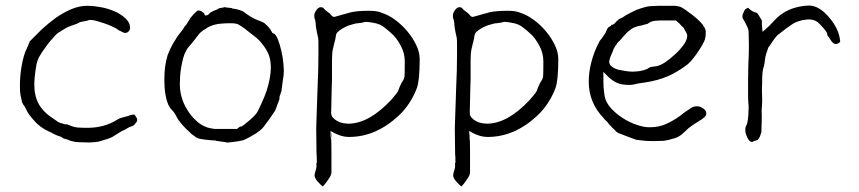

<svg xmlns="http://www.w3.org/2000/svg" viewBox="-20 -503 3105 694"><path d="M406 -396Q404 -397 403 -398Q398 -402 384 -408Q371 -414 356 -419Q340 -424 327 -428Q313 -431 305 -431H304H303Q298 -428 279 -425Q272 -424 266 -422V-421Q261 -419 255 -416Q238 -411 221 -403Q210 -397 190 -384Q181 -378 172 -366Q162 -356 152 -342.5Q142 -329 133 -316Q125 -303 119 -293V-292Q115 -283 112 -271Q110 -260 108 -246Q106 -233 105 -220Q104 -207 104 -199V-198Q104 -156 120 -127Q137 -97 173 -74Q190 -62 192 -61Q199 -58 204 -57L217 -53L218 -54Q223 -54 229 -51Q247 -43 262 -42Q277 -41 296 -41Q326 -41 352 -48Q379 -55 403 -70Q413 -76 418 -77Q437 -82 438.5 -82.5Q440 -83 442 -83.5Q444 -84 449 -86Q453 -88 464 -89Q467 -89 471 -82Q476 -74 476 -70Q476 -64 471 -59Q464 -50 462 -49L447 -43Q442 -41 438 -38Q435 -36 433 -35Q421 -30 410 -23Q399 -16 386 -8Q376 -2 336 9H337Q337 9 336 9Q322 11 320 11Q313 11 301 12L266 11L252 10Q237 7 235 6Q222 0 215 -1Q209 -2 207 -4Q202 -9 196 -10Q184 -14 174 -19Q164 -25 154 -29Q125 -43 107 -63Q80 -92 73 -111Q70 -116 68 -120Q65 -123 64 -125Q62 -130 60 -133Q59 -137 58 -142Q54 -157 53 -168Q52 -180 52 -195Q52 -229 58 -263Q65 -305 77 -328Q82 -340 83 -342Q87 -349 87 -353Q108 -374 130 -396Q155 -419 181 -438Q208 -457 238 -470Q270 -483 299 -482Q316 -482 342 -477.5Q368 -473 392 -463Q416 -453 433 -437Q450 -422 450 -402Q450 -395 445 -389.5Q440 -384 432 -384Q427 -384 417 -390L410 -393L408 -395Z M925 -129Q937 -155 943 -173Q951 -197 955 -219Q959 -242 959 -258Q959 -286 951 -306Q943 -325 931 -340Q918 -358 901 -371Q892 -378 883 -385Q874 -392 864 -400Q850 -410 841 -415Q832 -419 814 -419Q776 -419 757 -414Q737 -409 722 -398Q703 -387 694 -373Q690 -367 667 -339Q667 -339 666 -338H665V-337L661 -332Q657 -328 653 -320Q646 -308 642 -292.5Q638 -277 635 -260Q632 -243 631 -226.5Q630 -210 630 -197Q630 -176 636.5 -152Q643 -128 657 -106Q670 -84 689 -67Q705 -51 730 -42Q737 -40 743 -39L756 -37H757H836H838L839 -39Q847 -46 850 -45.5Q853 -45 861 -51Q869 -57 883 -69Q899 -83 906 -92Q914 -103 925 -129ZM967 -92Q951 -68 945 -61Q932 -42 925 -36Q921 -32 907 -22Q897 -16 887 -10Q882 -7 872 -2Q860 3 859 4Q837 9 815 11Q800 13 797 12V11Q796 11 789 10L761 6Q761 5 761 5V6Q761 6 761 6V5Q756 5 743 4Q734 3 724 2H723Q714 1 704 -1Q696 -2 692 -5H691Q682 -11 673 -18Q662 -28 652 -38Q642 -48 633 -59Q622 -73 621 -76Q616 -86 612 -92Q609 -98 600 -107H601H600Q592 -115 587 -128Q582 -140 579 -156Q576 -171 575 -186Q574 -201 574 -213Q574 -242 577 -263Q580 -285 586 -304Q593 -323 604 -343Q620 -371 632 -385Q643 -399 643 -400L648 -408Q653 -412 659 -423Q666 -435 669 -439Q682 -455 686 -457V-458Q690 -462 693 -464Q696 -465 700 -465Q702 -465 706 -463H707Q719 -455 719 -452Q719 -448 722 -447Q726 -447 728 -448L731 -449L732 -450H733L741 -458Q741 -458 745 -460Q754 -465 763 -468Q772 -474 776 -474Q792 -476 792 -478Q793 -475 795 -477L796 -476H798L816 -474Q819 -474 820 -472H821Q837 -470 845 -467Q859 -463 864 -458Q867 -455 884 -444Q894 -438 905 -433Q926 -424 927 -424Q928 -424 935 -420Q940 -416 945 -411Q949 -407 954 -401Q958 -396 963 -387L964 -385L965 -383H967L968 -382H970Q979 -376 985 -359Q992 -341 997 -319Q1002 -297 1004 -277Q1006 -256 1006 -245Q1006 -233 1002 -210Q999 -191 997 -172Q994 -168 994 -163Q993 -160 991 -156V-155Q990 -152 990 -146Q990 -143 988 -139Q976 -107 975 -104Q974 -103 967 -92ZM776 -474Q776 -475 776 -475Z M1393 -141Q1402 -151 1409.5 -160.5Q1417 -170 1419 -174Q1421 -179 1423 -185L1426 -192Q1429 -200 1430 -201Q1433 -205 1439 -216Q1441 -221 1442 -225Q1443 -229 1443 -281Q1443 -311 1429 -337Q1412 -369 1393 -384Q1388 -388 1384 -392Q1379 -396 1373 -401Q1362 -410 1353 -414Q1341 -419 1327 -421Q1312 -424 1301 -424Q1299 -424 1292 -422Q1290 -421 1290 -421H1289Q1285 -420 1281 -420Q1278 -420 1276 -419Q1275 -419 1272 -419H1271Q1263 -418 1251 -414Q1238 -411 1227 -405Q1215 -399 1206 -392Q1195 -384 1194 -374Q1193 -364 1190 -353Q1189 -350 1188 -346Q1187 -341 1186 -337Q1182 -323 1181 -310.5Q1180 -298 1180 -286V-214Q1180 -201 1179 -187Q1178 -164 1178 -141Q1177 -118 1177 -95Q1177 -85 1184 -77Q1191 -70 1200 -65Q1209 -60 1220 -58Q1231 -56 1239 -56Q1313 -56 1393 -141ZM1146 171Q1139 165 1128 153Q1117 140 1117 131Q1117 124 1122 110V109Q1124 103 1124 96Q1123 86 1125 85Q1126 85 1125 75Q1125 66 1125 65Q1124 57 1124 48Q1124 3 1123 -39L1124 -72Q1125 -92 1128 -190Q1131 -250 1131 -310V-338Q1131 -362 1130 -366Q1121 -404 1121 -420Q1121 -422 1120 -426L1119 -431V-432Q1118 -434 1118 -434V-435L1117 -436Q1116 -439 1116 -448Q1116 -456 1124 -467Q1131 -477 1140 -477Q1146 -477 1149 -474Q1155 -466 1163 -461Q1173 -454 1174 -452Q1183 -440 1189 -442Q1241 -457 1250 -459H1251Q1273 -464 1314 -464Q1326 -464 1338.5 -462.5Q1351 -461 1362 -456Q1386 -448 1410 -430Q1434 -412 1453 -389Q1473 -365 1485 -339Q1497 -314 1497 -289Q1497 -214 1487 -185Q1476 -156 1459 -130Q1442 -104 1420 -84Q1338 -8 1242 -8Q1226 -8 1210.5 -13Q1195 -18 1183 -25L1175 -30V-21V-12V-11L1176 -7V2Q1180 -13 1177 -32L1178 -26Q1176 -14 1177 -3Q1178 15 1178 45V120Q1178 125 1175 132Q1171 140 1165 148Q1160 156 1154 163Q1150 168 1146 171ZM1189 -443 1188 -442Q1189 -442 1189 -442Q1189 -442 1189 -443Z M1894 -141Q1903 -151 1910.5 -160.5Q1918 -170 1920 -174Q1922 -179 1924 -185L1927 -192Q1930 -200 1931 -201Q1934 -205 1940 -216Q1942 -221 1943 -225Q1944 -229 1944 -281Q1944 -311 1930 -337Q1913 -369 1894 -384Q1889 -388 1885 -392Q1880 -396 1874 -401Q1863 -410 1854 -414Q1842 -419 1828 -421Q1813 -424 1802 -424Q1800 -424 1793 -422Q1791 -421 1791 -421H1790Q1786 -420 1782 -420Q1779 -420 1777 -419Q1776 -419 1773 -419H1772Q1764 -418 1752 -414Q1739 -411 1728 -405Q1716 -399 1707 -392Q1696 -384 1695 -374Q1694 -364 1691 -353Q1690 -350 1689 -346Q1688 -341 1687 -337Q1683 -323 1682 -310.5Q1681 -298 1681 -286V-214Q1681 -201 1680 -187Q1679 -164 1679 -141Q1678 -118 1678 -95Q1678 -85 1685 -77Q1692 -70 1701 -65Q1710 -60 1721 -58Q1732 -56 1740 -56Q1814 -56 1894 -141ZM1647 171Q1640 165 1629 153Q1618 140 1618 131Q1618 124 1623 110V109Q1625 103 1625 96Q1624 86 1626 85Q1627 85 1626 75Q1626 66 1626 65Q1625 57 1625 48Q1625 3 1624 -39L1625 -72Q1626 -92 1629 -190Q1632 -250 1632 -310V-338Q1632 -362 1631 -366Q1622 -404 1622 -420Q1622 -422 1621 -426L1620 -431V-432Q1619 -434 1619 -434V-435L1618 -436Q1617 -439 1617 -448Q1617 -456 1625 -467Q1632 -477 1641 -477Q1647 -477 1650 -474Q1656 -466 1664 -461Q1674 -454 1675 -452Q1684 -440 1690 -442Q1742 -457 1751 -459H1752Q1774 -464 1815 -464Q1827 -464 1839.5 -462.5Q1852 -461 1863 -456Q1887 -448 1911 -430Q1935 -412 1954 -389Q1974 -365 1986 -339Q1998 -314 1998 -289Q1998 -214 1988 -185Q1977 -156 1960 -130Q1943 -104 1921 -84Q1839 -8 1743 -8Q1727 -8 1711.5 -13Q1696 -18 1684 -25L1676 -30V-21V-12V-11L1677 -7V2Q1681 -13 1678 -32L1679 -26Q1677 -14 1678 -3Q1679 15 1679 45V120Q1679 125 1676 132Q1672 140 1666 148Q1661 156 1655 163Q1651 168 1647 171ZM1690 -443 1689 -442Q1690 -442 1690 -442Q1690 -442 1690 -443Z M2177 -60Q2175 -63 2169 -68Q2167 -71 2165 -72Q2164 -73 2163 -74V-75Q2108 -131 2108 -208Q2108 -242 2117.5 -278.5Q2127 -315 2143 -346H2144Q2145 -351 2148 -355.5Q2151 -360 2154 -363L2155 -364L2167 -382Q2170 -386 2171 -390Q2173 -394 2175 -399Q2177 -402 2179.5 -404.5Q2182 -407 2186 -408L2187 -409H2189V-411V-413H2191H2192H2193Q2195 -414 2197 -415Q2201 -417 2204 -421Q2207 -425 2211 -428Q2215 -431 2219 -435Q2231 -439 2239 -446Q2262 -459 2280 -467Q2298 -474 2318 -479Q2329 -481 2338 -481Q2347 -481 2358 -482H2407Q2413 -482 2421 -482Q2428 -481 2437 -479Q2444 -477 2457 -468Q2470 -459 2484 -448Q2498 -437 2510 -425Q2521 -414 2523 -408L2524 -407Q2531 -398 2531 -387Q2531 -365 2525 -353Q2519 -340 2507 -322Q2502 -314 2497.5 -307.5Q2493 -301 2487 -294Q2482 -287 2477 -281.5Q2472 -276 2465 -270Q2428 -242 2393 -227Q2358 -212 2312 -205L2285 -201Q2268 -196 2255 -196Q2224 -196 2207 -205Q2189 -214 2170 -234L2165 -239L2161 -244V-237V-231V-208Q2161 -192 2163 -175Q2164 -158 2169 -143Q2176 -124 2194 -106Q2212 -88 2234.5 -74Q2257 -60 2281 -52Q2306 -43 2328 -43Q2362 -43 2388 -55Q2414 -67 2435 -82Q2445 -90 2454 -96.5Q2463 -103 2471 -108Q2484 -119 2500 -119Q2510 -119 2522 -111Q2533 -103 2533 -93V-90Q2531 -83 2526 -79Q2519 -73 2513 -69H2512Q2501 -62 2489.5 -54.5Q2478 -47 2468 -39Q2460 -32 2454 -26L2443 -16Q2436 -11 2429 -7.5Q2422 -4 2414 -2H2413Q2396 4 2379 6Q2361 7 2341 7Q2321 7 2307 5.5Q2293 4 2279 2L2252 -8Q2238 -13 2218 -21Q2216 -21 2215 -22Q2214 -23 2212 -24V-25H2211Q2207 -27 2206 -28L2205 -29V-30Q2201 -35 2197 -38Q2193 -41 2190 -45Q2187 -49 2183 -52Q2180 -55 2177 -60ZM2194 -315Q2192 -310 2187 -299Q2182 -286 2182 -280Q2182 -269 2193 -261Q2202 -255 2214 -251H2215Q2229 -248 2243 -246Q2257 -244 2265 -244Q2275 -244 2292 -246Q2309 -249 2317 -253H2318Q2328 -260 2333 -261Q2338 -262 2348 -263Q2363 -264 2383 -277Q2402 -290 2420 -306.5Q2438 -323 2451 -341Q2464 -359 2464 -374Q2464 -380 2459 -388Q2455 -396 2450 -404L2448 -405V-406Q2444 -407 2443 -410Q2440 -414 2437 -416V-417Q2432 -421 2430 -423L2425 -427V-428L2424 -429H2423H2422H2366Q2358 -429 2350 -428Q2334 -427 2324 -419Q2321 -417 2319 -416Q2318 -416 2318 -416Q2316 -416 2313 -415L2299 -411Q2287 -409 2278 -406Q2269 -403 2262 -398Q2255 -393 2248 -387Q2241 -380 2233 -371Q2225 -362 2221 -357Q2215 -352 2210 -346V-345Q2207 -340 2203 -335Q2198 -328 2194 -315Z M2705 7Q2701 10 2699 10Q2686 11 2676 -19Q2674 -26 2674 -32Q2674 -44 2678 -50Q2683 -59 2685 -89Q2687 -118 2685 -131Q2684 -142 2684 -163V-214Q2684 -245 2685 -273Q2687 -302 2687 -341Q2686 -380 2686 -387Q2686 -396 2682 -404Q2679 -410 2675 -418.5Q2671 -427 2665 -436Q2662 -442 2665 -452Q2670 -464 2672 -467Q2674 -470 2678 -472Q2681 -473 2684 -475Q2697 -462 2708 -459Q2718 -457 2721 -450Q2727 -441 2731 -434Q2734 -430 2734 -426Q2733 -419 2735 -402L2736 -388L2747 -397Q2760 -408 2779 -429Q2824 -479 2902 -483Q2940 -484 2977 -440Q3014 -397 3017 -352Q3010 -344 3001 -344Q2992 -344 2984 -356Q2981 -360 2980 -362Q2978 -368 2972 -373Q2970 -376 2970 -381Q2968 -391 2940 -419Q2922 -436 2893 -432Q2866 -429 2846 -417Q2828 -406 2797 -381Q2788 -376 2773 -354Q2760 -334 2757 -331L2756 -330V-328Q2747 -304 2745 -288Q2744 -273 2741 -263Q2736 -250 2735 -223Q2735 -197 2734 -178Q2735 -159 2735 -142.5Q2735 -126 2733 -105Q2734 -84 2733 -56L2732 -24Q2731 -23 2729.5 -17.5Q2728 -12 2725 -6Q2722 0 2718 3Q2711 5 2705 7Z"/></svg>

Font: ToneOZ-Tsuipita-TC
Style: Tsuipita-TC
Weight: 400
Designer: :Jeffrey Xuan (Chih-Lin Hsuan)  :
Foundry: jeffreyx@gmail.com, cjkFonts.io
Version: Version 0.24071